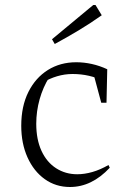

<svg xmlns="http://www.w3.org/2000/svg" viewBox="-20 -741 499 768"><path d="M260 7Q203 7 159 -24.5Q115 -56 90 -111.5Q65 -167 65 -238Q65 -316 93.5 -373Q122 -430 171.5 -461Q221 -492 285 -492Q316 -492 347.5 -485Q379 -478 409 -464L396 -416Q339 -445 270 -445Q239 -445 208.5 -436Q178 -427 150 -410L177 -432Q152 -392 138.5 -344Q125 -296 125 -246Q125 -183 146 -137.5Q167 -92 204.5 -68Q242 -44 289 -44Q318 -44 349.5 -53Q381 -62 414 -81L419 -70Q347 7 260 7ZM385 -330 349 -464H409L406 -330ZM199 -565 188 -584 353 -721H362L387 -680Q342 -648 294.5 -619.5Q247 -591 199 -565Z"/></svg>

Font: Piazzolla Thin ExtraLight
Style: Regular
Weight: 250
Version: Version 2.005